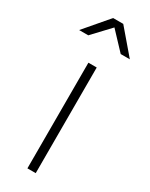

<svg xmlns="http://www.w3.org/2000/svg" viewBox="-195 -779 641 820"><g transform="rotate(30 125.0 -369.5)"><path d="M104 -521H145V0H104ZM250 -622H205L125 -707L45 -622H0L100 -739H150Z"/></g></svg>

Font: Argentum Sans ExtraLight
Style: Regular
Weight: 275
Designer: Julieta Ulanovsky (Modified by Cristiano Sobral)
Foundry: Julieta Ulanovsky
Version: Version 1.000; ttfautohint (v1.5.65-e2d9)